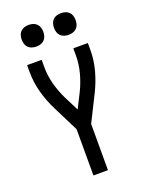

<svg xmlns="http://www.w3.org/2000/svg" viewBox="-173 -1034 847 1117"><g transform="rotate(-20 250.0 -476.0)"><path d="M205 0V-286L124 -448Q96 -504 79 -566Q62 -628 62 -691V-735H152V-691Q152 -637 166 -584.5Q180 -532 204 -483L250 -392L296 -483Q320 -532 334 -584.5Q348 -637 348 -691V-735H438V-691Q438 -628 421 -566Q404 -504 376 -448L295 -286V0ZM350 -818Q336 -818 323 -822Q310 -826 300.5 -835.5Q291 -845 287 -858Q283 -871 283 -885Q283 -899 287 -912Q291 -925 300.5 -934.5Q310 -944 323 -948Q336 -952 350 -952Q364 -952 377 -948Q390 -944 399.5 -934.5Q409 -925 413 -912Q417 -899 417 -885Q417 -871 413 -858Q409 -845 399.5 -835.5Q390 -826 377 -822Q364 -818 350 -818ZM150 -818Q136 -818 123 -822Q110 -826 100.5 -835.5Q91 -845 87 -858Q83 -871 83 -885Q83 -899 87 -912Q91 -925 100.5 -934.5Q110 -944 123 -948Q136 -952 150 -952Q164 -952 177 -948Q190 -944 199.5 -934.5Q209 -925 213 -912Q217 -899 217 -885Q217 -871 213 -858Q209 -845 199.5 -835.5Q190 -826 177 -822Q164 -818 150 -818Z"/></g></svg>

Font: Iosevka Curly Medium
Style: Regular
Weight: 500
Monospace: yes
Designer: Belleve Invis
Foundry: Belleve Invis
Version: Version 22.1.2; ttfautohint (v1.8.4)